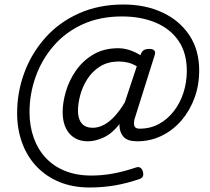

<svg xmlns="http://www.w3.org/2000/svg" viewBox="-20 -681 934 852"><path d="M258 -184Q258 -226 272.5 -275.5Q287 -325 317.5 -368.5Q348 -412 394.5 -439.5Q441 -467 505 -467Q529 -467 554 -459Q579 -451 603 -436L606 -443Q611 -455 620 -459.5Q629 -464 642 -464Q659 -464 665 -456.5Q671 -449 666 -435L580 -162Q572 -139 575.5 -124.5Q579 -110 599 -110Q647 -110 685.5 -131Q724 -152 752 -188.5Q780 -225 794.5 -271Q809 -317 809 -366Q809 -446 772.5 -499.5Q736 -553 671 -580.5Q606 -608 521 -608Q423 -608 346.5 -573Q270 -538 217.5 -477Q165 -416 138 -340Q111 -264 111 -183Q111 -122 129.5 -70Q148 -18 183 19.5Q218 57 269 77.5Q320 98 385 98Q434 98 482.5 89Q531 80 584 62Q606 55 614 80Q621 106 600 113Q542 133 488.5 142Q435 151 378 151Q303 151 243.5 126.5Q184 102 142 57.5Q100 13 78 -47.5Q56 -108 56 -179Q56 -272 88 -358.5Q120 -445 181 -513.5Q242 -582 330 -621.5Q418 -661 528 -661Q625 -661 701 -625.5Q777 -590 820.5 -524.5Q864 -459 864 -367Q864 -304 843.5 -247.5Q823 -191 786 -147.5Q749 -104 698.5 -79Q648 -54 589 -54Q546 -54 528.5 -73.5Q511 -93 510 -123Q510 -125 510.5 -126.5Q511 -128 510 -130Q477 -88 440 -71Q403 -54 370 -54Q318 -54 288 -88.5Q258 -123 258 -184ZM326 -190Q326 -166 333.5 -148.5Q341 -131 355.5 -122.5Q370 -114 392 -114Q417 -114 442 -127.5Q467 -141 490 -166.5Q513 -192 534 -227L587 -387Q566 -399 547 -403.5Q528 -408 509 -408Q458 -408 423 -385.5Q388 -363 366.5 -328.5Q345 -294 335.5 -257Q326 -220 326 -190Z"/></svg>

Font: Playwrite RO Light
Style: Regular
Weight: 300
Version: Version 1.002